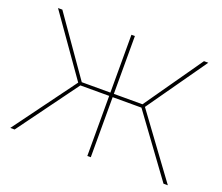

<svg xmlns="http://www.w3.org/2000/svg" viewBox="-116 -871 1206 1042"><g transform="rotate(20 487.0 -350.0)"><path d="M917 0 656 -357 674 -365 942 0ZM32 0 300 -365 318 -357 57 0ZM300 -349 53 -700H78L318 -357ZM296 -347V-366H485V-347ZM477 0V-700H497V0ZM489 -347V-366H678V-347ZM674 -349 656 -357 896 -700H921Z"/></g></svg>

Font: Montserrat Thin
Style: Regular
Weight: 100
Designer: Julieta Ulanovsky
Foundry: Julieta Ulanovsky
Version: Version 9.000